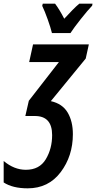

<svg xmlns="http://www.w3.org/2000/svg" viewBox="-91 -786 524 1046"><path d="M293 -606Q311 -634 349 -682Q387 -730 411 -755L413 -766H341Q324 -752 303.5 -731Q283 -710 259 -684Q232 -736 209 -766H142L139 -754Q153 -725 169 -680Q185 -635 192 -606ZM306 -55Q306 -125 277.5 -173Q249 -221 186 -235L376 -467L393 -544H89L68 -448H230L66 -237L47 -154H99Q193 -154 193 -50Q193 24 158.5 81.5Q124 139 50 139Q-14 139 -71 91V208Q-22 240 60 240Q173 240 239.5 152Q306 64 306 -55Z"/></svg>

Font: Noto Sans Display Condensed
Style: Bold Italic
Weight: 700
Width: 3
Designer: Monotype Design team
Foundry: Monotype Imaging Inc.
Version: 1.000